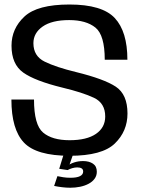

<svg xmlns="http://www.w3.org/2000/svg" viewBox="-20 -701 649 869"><path d="M298.2 148.7Q320.9 148.7 342.5 144.3Q364.2 139.8 381.2 130.7Q398.3 121.6 408.2 107.9Q418.2 94.3 418.2 76.2Q418.2 51.3 400.7 39.7Q383.3 28 356.1 28Q334.6 28 316 34.1Q297.4 40.1 287.8 48.7L286.1 68.7Q295.3 63.6 307.1 60.1Q318.8 56.7 329.4 56.7Q342 56.7 349.2 61Q356.4 65.4 356.4 75.3Q356.4 89.1 342 96.3Q327.7 103.6 298.9 103.6Q281.6 103.6 266.3 101.2Q251.1 98.9 239.8 96.3L225 140.5Q241.8 144 260.7 146.3Q279.6 148.7 298.2 148.7ZM286.1 68.7 309.9 0.2H267.3L248 63ZM295.6 4.1Q442.3 4.1 499.6 -51.4Q557 -106.9 557 -187.3Q557 -273.5 504.2 -308.6Q451.3 -343.6 324.7 -374.7Q233.5 -396.8 182.4 -421.9Q131.2 -447 131.2 -505.5Q131.2 -551.6 173.1 -580.9Q214.9 -610.1 293.2 -610.1Q369.8 -610.1 412 -576.1Q454.1 -542 454.1 -430.5H556.6Q556.6 -558.2 499.4 -619.4Q442.2 -680.6 294.2 -680.6Q149.1 -680.6 90.6 -626.1Q32.1 -571.5 32.1 -494.4Q32.1 -410.1 85.4 -372.4Q138.6 -334.8 261.9 -304.6Q354.5 -282.4 405.4 -258.3Q456.2 -234.2 456.2 -173.7Q456.2 -123.9 414.5 -95.2Q372.8 -66.4 294.7 -66.4Q216.2 -66.4 175.1 -101Q133.9 -135.6 133.9 -250.5H31.6Q31.6 -115.7 88.2 -55.8Q144.8 4.1 295.6 4.1Z"/></svg>

Font: Anybody Thin
Style: Regular
Weight: 100
Designer: Tyler Finck
Foundry: Etcetera Type Company
Version: Version 1.114;gftools[0.9.25]